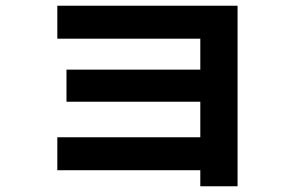

<svg xmlns="http://www.w3.org/2000/svg" viewBox="-20 -599 1040 670"><path d="M679 51V-5H180V-120H679V-244H212V-356H679V-464H180V-579H809V51Z"/></svg>

Font: M PLUS 1 Code
Style: Bold
Weight: 700
Designer: Coji Morishita
Foundry: UNDERFOREST DESIGN
Version: Version 1.002